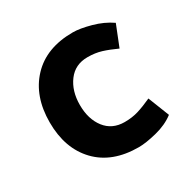

<svg xmlns="http://www.w3.org/2000/svg" viewBox="-122 -613 731 739"><g transform="rotate(-30 243.0 -243.0)"><path d="M293 -387Q238 -387 207 -345.5Q176 -304 176 -242Q176 -179 207 -139Q238 -99 293 -99Q327 -99 354.5 -107.5Q382 -116 417 -132L454 -38Q420 -12 371.5 0Q323 12 292 12Q174 12 108 -57Q42 -126 42 -242Q42 -358 108 -428Q174 -498 292 -498Q323 -498 370.5 -485Q418 -472 454 -447L417 -354Q382 -370 354.5 -378.5Q327 -387 293 -387Z"/></g></svg>

Font: Palanquin
Style: Bold
Weight: 700
Designer: Pria Ravichandran
Version: Version 1.0.4